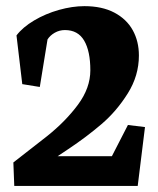

<svg xmlns="http://www.w3.org/2000/svg" viewBox="-20 -611 520 631"><path d="M432.6 0 456.5 -193.4 400.4 -200.2 347.7 -97.7H169.4L204.6 -121.1Q264.6 -161.1 314 -203.4Q363.3 -245.6 399.9 -304Q436.5 -362.3 436.5 -428.7Q436.5 -475.1 416.3 -511.7Q396 -548.3 355.7 -569.6Q315.4 -590.8 257.3 -590.8Q217.8 -590.8 173.6 -578.4Q129.4 -565.9 92 -543.7Q54.7 -521.5 34.2 -494.6L53.2 -334.5L110.8 -325.2L136.2 -481.4Q144.5 -494.6 159.9 -503.4Q175.3 -512.2 193.4 -512.2Q236.3 -512.2 256.6 -477.5Q276.9 -442.9 276.9 -379.9Q276.9 -321.8 236.1 -266.8Q195.3 -211.9 134.8 -163.6L23.9 -77.1L26.9 0Z"/></svg>

Font: Neuton
Style: Bold
Weight: 700
Designer: Brian M Zick
Foundry: Brian M Zick
Version: Version 1.560